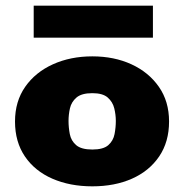

<svg xmlns="http://www.w3.org/2000/svg" viewBox="-20 -648 651 678"><path d="M306 10Q227 10 165 -17Q103 -44 68 -95.5Q33 -147 33 -219Q33 -290 69 -341.5Q105 -393 167 -421Q229 -449 306 -449Q383 -449 444 -421Q505 -393 541 -341.5Q577 -290 577 -219Q577 -147 542 -95.5Q507 -44 446 -17Q385 10 306 10ZM306 -120Q345 -120 362.5 -135.5Q380 -151 384.5 -174.5Q389 -198 389 -221Q389 -243 383.5 -265.5Q378 -288 360.5 -303.5Q343 -319 306 -319Q268 -319 250 -303.5Q232 -288 227 -265.5Q222 -243 222 -221Q222 -198 226.5 -174.5Q231 -151 249 -135.5Q267 -120 306 -120ZM99 -515V-628H520V-515Z"/></svg>

Font: Teachers ExtraBold
Style: Regular
Weight: 800
Designer: Alfredo Marco Pradil, Chank Diesel
Version: Version 1.001